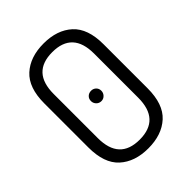

<svg xmlns="http://www.w3.org/2000/svg" viewBox="-211 -839 954 954"><g transform="rotate(-45 266.0 -362.5)"><path d="M58 -208V-518Q58 -628 114.5 -679.5Q171 -731 266 -731Q361 -731 417.5 -679.5Q474 -628 474 -518V-208Q474 -97 417.5 -45.5Q361 6 266 6Q171 6 114.5 -45.5Q58 -97 58 -208ZM408 -208V-518Q408 -670 266 -670Q124 -670 124 -518V-208Q124 -55 266 -55Q408 -55 408 -208ZM267 -398Q282 -398 292.5 -388Q303 -378 303 -362Q303 -347 292.5 -336Q282 -325 267 -325Q251 -325 240.5 -336Q230 -347 230 -362Q230 -378 240.5 -388Q251 -398 267 -398Z"/></g></svg>

Font: Dosis
Style: Regular
Weight: 400
Designer: Edgar Tolentino, Pablo Impallari, Igino Marini
Foundry: Edgar Tolentino, Pablo Impallari, Igino Marini
Version: Version 1.007